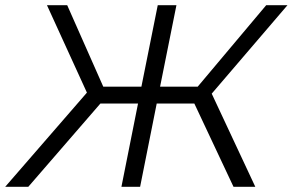

<svg xmlns="http://www.w3.org/2000/svg" viewBox="-50 -720 1128 740"><path d="M850 0 699 -321H554L490 0H418L482 -321H337L59 0H-30L285 -363L131 -700H209L348 -386H495L558 -700H630L567 -386H712L976 -700H1058L766 -359L934 0Z"/></svg>

Font: Montserrat
Style: Italic
Weight: 400
Italic angle: -11.3°
Designer: Julieta Ulanovsky
Foundry: Julieta Ulanovsky
Version: Version 9.000; ttfautohint (v1.8.4.7-5d5b)